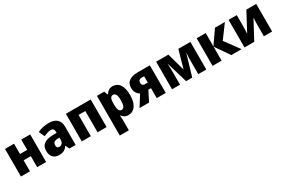

<svg xmlns="http://www.w3.org/2000/svg" viewBox="116 -1814 4891 3309"><g transform="rotate(-30 2561.5 -160.0)"><path d="M242 -549V-344H385V-549H563V0H385V-219H242V0H62V-549Z M941 -560Q1040 -560 1095.5 -510.5Q1151 -461 1151 -364V0H1027L992 -74H988Q955 -30 918 -10Q881 10 817 10Q749 10 704 -33Q659 -76 659 -166Q659 -254 717 -296.5Q775 -339 884 -343L971 -346V-362Q971 -402 954 -420Q937 -438 908 -438Q877 -438 839 -426.5Q801 -415 763 -398L712 -510Q757 -534 814 -547Q871 -560 941 -560ZM972 -250 931 -248Q881 -246 861 -225.5Q841 -205 841 -170Q841 -138 855.5 -124.5Q870 -111 893 -111Q925 -111 948.5 -136.5Q972 -162 972 -206Z M1767 -549V0H1587V-423H1453V0H1273V-549Z M2209 -559Q2295 -559 2344.5 -486.5Q2394 -414 2394 -276Q2394 -182 2369 -118.5Q2344 -55 2300.5 -22.5Q2257 10 2203 10Q2148 10 2118 -11Q2088 -32 2071 -57H2065Q2067 -38 2069 -17Q2071 4 2071 28V240H1891V-549H2037L2062 -479H2071Q2090 -511 2122 -535Q2154 -559 2209 -559ZM2141 -426Q2101 -426 2086 -393Q2071 -360 2071 -292V-277Q2071 -204 2086 -165Q2101 -126 2143 -126Q2211 -126 2211 -278Q2211 -354 2193 -390Q2175 -426 2141 -426Z M2612 0H2422L2556 -213Q2520 -232 2494.5 -272Q2469 -312 2469 -377Q2469 -461 2530 -505Q2591 -549 2695 -549H2944V0H2765V-198H2712ZM2647 -373Q2647 -345 2661.5 -327Q2676 -309 2714 -309H2765V-435H2712Q2678 -435 2662.5 -416.5Q2647 -398 2647 -373Z M3751 -549V0H3591V-268Q3591 -308 3592.5 -346Q3594 -384 3597 -416H3594L3471 0H3349L3225 -417H3223Q3225 -384 3226.5 -346.5Q3228 -309 3228 -264V0H3069V-549H3313L3411 -195L3511 -549Z M4240 -549H4438L4243 -286L4453 0H4249L4056 -279V0H3876V-549H4056V-283Z M4674 -549V-334Q4674 -311 4673 -280.5Q4672 -250 4670.5 -222Q4669 -194 4668 -180L4865 -549H5061V0H4897V-210Q4897 -236 4897.5 -266.5Q4898 -297 4899.5 -324.5Q4901 -352 4903 -370L4705 0H4511V-549Z"/></g></svg>

Font: Noto Sans Disp ExtBd
Style: Regular
Weight: 800
Designer: Monotype Design Team
Foundry: Monotype Imaging Inc.
Version: Version 2.000;GOOG;noto-source:20170915:90ef993387c0; ttfaut